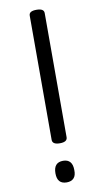

<svg xmlns="http://www.w3.org/2000/svg" viewBox="-108 -1050 599 1112"><g transform="rotate(-10 191.0 -493.5)"><path d="M191 -216Q147 -216 147 -244V-974Q147 -988 158 -994.5Q169 -1001 191 -1001Q235 -1001 235 -974V-244Q235 -230 224 -223Q213 -216 191 -216ZM191 14Q163 14 149 -1.5Q135 -17 135 -49Q135 -81 149 -97Q163 -113 191 -113Q218 -113 232 -97Q246 -81 246 -49Q247 -17 232.5 -1.5Q218 14 191 14Z"/></g></svg>

Font: Playwrite PL
Style: Regular
Weight: 400
Designer: Veronika Burian, José Scaglione
Foundry: TypeTogether
Version: Version 1.002